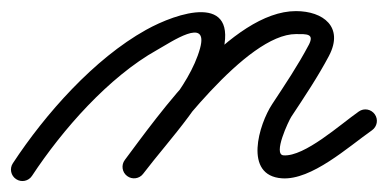

<svg xmlns="http://www.w3.org/2000/svg" viewBox="-41 -298 709 351"><path d="M17.5 23.5C73.1 -60.9 157.7 -157.3 246.2 -206.7C271.4 -220.7 341 -268.9 324.7 -209.6C305.1 -138.1 232.9 -65.7 187.3 -5.7C180.3 3.5 182.1 16.7 191.3 23.7C200.5 30.7 213.7 28.9 220.7 19.7C270 -45 343.9 -120.5 365.3 -198.4C396.8 -313.2 282.2 -274.8 225.8 -243.3C131.2 -190.6 41.8 -89.8 -17.5 0.5C-23.9 10.1 -21.2 23.2 -11.5 29.5C-1.9 35.9 11.2 33.2 17.5 23.5ZM220.8 19.6C267.5 -42.8 409.2 -235.7 500 -235.7C519.8 -235.7 534.3 -236.8 523.4 -215.7C523.4 -215.7 523.4 -215.7 523.4 -215.8C523.4 -215.8 523.4 -215.8 523.4 -215.8C503.5 -178.1 479.9 -143.1 456.5 -107.5C432.6 -71.3 403.3 23.2 474.6 28C528.6 31.6 595.1 -29 639 -59.8C648.5 -66.5 650.9 -79.5 644.2 -89C637.5 -98.5 624.5 -100.9 615 -94.2C580.8 -70.3 516 -11.4 477.4 -14C457.3 -15.3 486.8 -77.3 491.5 -84.5C515.7 -121.1 539.9 -157.2 560.6 -196.2C560.6 -196.2 560.6 -196.2 560.6 -196.2C560.6 -196.3 560.6 -196.3 560.6 -196.3C587.8 -248.5 550.1 -277.7 500 -277.7C382.3 -277.7 247.9 -86.8 187.2 -5.6C180.2 3.7 182.1 16.9 191.4 23.8C200.7 30.8 213.9 28.9 220.8 19.6Z"/></svg>

Font: FRB American Cursive Guidelines Arrows Medium
Style: Italic
Weight: 500
Italic angle: -25°
Version: Version 2.0;Modular Font Editor K font №1